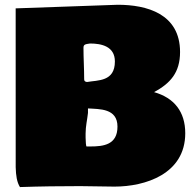

<svg xmlns="http://www.w3.org/2000/svg" viewBox="-20 -758 807 794"><path d="M44.9 -66.4C45.9 -31.2 49.8 -4.9 62.5 15.6C147.5 12.7 228.5 11.7 311.5 11.7C359.4 11.7 406.2 13.7 453.1 13.7C580.1 13.7 746.1 -38.1 746.1 -207C746.1 -295.9 700.2 -353.5 617.2 -377C683.6 -413.1 724.6 -457 724.6 -543C724.6 -701.2 586.9 -738.3 466.8 -738.3L44.8 -723.4ZM325.2 -560.5C325.2 -575.2 334 -575.2 352.5 -578.1C399.4 -578.1 455.1 -566.4 455.1 -503.9C455.1 -419.9 384.8 -426.8 339.8 -418.9C332 -419.9 328.1 -422.9 328.1 -429.7C328.1 -473.6 325.2 -516.6 325.2 -560.5ZM334 -188.5V-206.1C334 -236.3 340.8 -262.7 343.8 -291V-309.6C391.6 -306.6 465.8 -310.5 465.8 -234.4C465.8 -159.2 408.2 -152.3 353.5 -152.3H337.9C335.9 -152.3 334 -171.9 334 -188.5Z"/></svg>

Font: Bowlby One SC
Style: Regular
Weight: 400
Width: 1
Version: Version 1.2